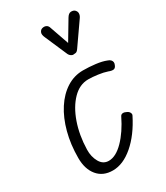

<svg xmlns="http://www.w3.org/2000/svg" viewBox="-200 -886 846 979"><g transform="rotate(-30 223.0 -396.0)"><path d="M166.5 9Q109 9 76.8 -30Q44.5 -69 44.5 -134Q44.5 -214 62.8 -282.5Q81 -351 114 -402Q147 -453 191.5 -481.2Q236 -509.5 288.5 -509.5Q324 -509.5 361 -505Q398 -500.5 422.5 -490.5Q433.5 -487 439.2 -480.8Q445 -474.5 445.8 -466.8Q446.5 -459 442 -450Q436.5 -436.5 425.8 -435Q415 -433.5 397.5 -440.5Q375.5 -448 344.5 -452.2Q313.5 -456.5 288.5 -456.5Q237.5 -456.5 196.5 -414.5Q155.5 -372.5 131 -302.8Q106.5 -233 104.5 -149Q103.5 -107.5 121.5 -75.8Q139.5 -44 173 -44Q215 -44 260 -90Q305 -136 341 -210Q345.5 -218.5 355.2 -219.2Q365 -220 378 -213Q388 -208 392 -199.2Q396 -190.5 392 -183.5Q347 -94 287 -42.5Q227 9 166.5 9ZM285 -603.5Q280.5 -603.5 273.2 -608.2Q266 -613 262 -621L205 -752.5Q195.5 -773 200.8 -784.8Q206 -796.5 216 -799.5Q229.5 -803.5 240 -798.2Q250.5 -793 254 -780L293 -668.5L359 -779Q370.5 -798.5 384.2 -799.2Q398 -800 406.5 -793Q416.5 -783.5 416.2 -772Q416 -760.5 408.5 -749.5L317.5 -619Q309 -606.5 300.8 -605Q292.5 -603.5 285 -603.5Z"/></g></svg>

Font: Edu VIC WA NT Hand
Style: Regular
Weight: 400
Designer: Tina and Corey Anderson, Eben Sorkin, Mirko Velimirovic
Foundry: Google for Education
Version: Version 1.000